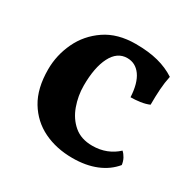

<svg xmlns="http://www.w3.org/2000/svg" viewBox="-115 -579 696 700"><g transform="rotate(30 233.0 -229.0)"><path d="M442 -59Q415 -26 372 -8.5Q329 9 273 9Q205 9 151.5 -17Q98 -43 66.5 -95Q35 -147 35 -227Q35 -287 61 -342Q87 -397 138.5 -432Q190 -467 266 -467Q320 -467 360.5 -456.5Q401 -446 433 -425Q427 -397 425 -367.5Q423 -338 423 -302Q407 -295 386 -292Q365 -289 346 -289Q343 -347 321.5 -377Q300 -407 265 -407Q223 -407 200 -362Q177 -317 177 -241Q177 -198 191.5 -157.5Q206 -117 236 -91.5Q266 -66 313 -66Q345 -66 371.5 -76.5Q398 -87 418 -106Q427 -98 433.5 -86Q440 -74 442 -59Z"/></g></svg>

Font: Vollkorn
Style: Bold
Weight: 700
Designer: Friedrich Althausen
Foundry: Friedrich Althausen
Version: Version 5.000